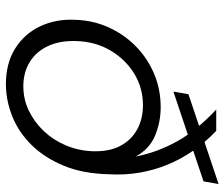

<svg xmlns="http://www.w3.org/2000/svg" viewBox="-75 -673 760 650"><g transform="rotate(90 305.0 -348.0)"><path d="M265 12Q194 12 144 -19.5Q94 -51 69 -104Q44 -157 47 -222Q49 -284 73 -336.5Q97 -389 137.5 -428.5Q178 -468 230.5 -490Q283 -512 343 -512Q393 -512 439 -493Q485 -474 510 -427Q503 -464 490 -499Q477 -534 458.5 -567.5Q440 -601 413 -634Q386 -667 351 -700H423Q462 -663 490.5 -621.5Q519 -580 537.5 -535Q556 -490 564.5 -440.5Q573 -391 570 -338Q568 -248 540.5 -182.5Q513 -117 469.5 -73.5Q426 -30 372.5 -9Q319 12 265 12ZM272 -47Q316 -47 354.5 -65.5Q393 -84 423.5 -116Q454 -148 472 -190.5Q490 -233 492 -281Q494 -337 474 -375Q454 -413 418 -432.5Q382 -452 336 -452Q278 -452 229.5 -422.5Q181 -393 151 -342Q121 -291 119 -227Q117 -172 135.5 -131.5Q154 -91 189.5 -69Q225 -47 272 -47ZM290 -555 299 -606 603 -708 594 -657Z"/></g></svg>

Font: DM Sans 16pt Light
Style: Italic
Weight: 300
Italic angle: -10°
Version: Version 4.004;gftools[0.9.30]